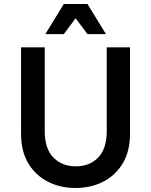

<svg xmlns="http://www.w3.org/2000/svg" viewBox="-20 -926 752 957"><path d="M85 -259V-690H203V-272Q203 -185 246 -141Q289 -97 358 -97Q427 -97 469.5 -141Q512 -185 512 -272V-690H628V-259Q628 -172 592 -112Q556 -52 494.5 -20.5Q433 11 356 11Q280 11 218.5 -20.5Q157 -52 121 -112Q85 -172 85 -259ZM206 -756 298 -906H416L508 -756H416L357 -835L298 -756Z"/></svg>

Font: Radio Canada Medium
Style: Regular
Weight: 500
Designer: Charles Daoud, Etienne Aubert Bonn, Alexandre Saumier Demers, Jacques Le Bailly
Foundry: Radio-Canada
Version: Version 2.104; ttfautohint (v1.8.4.7-5d5b);gftools[0.9.28.de